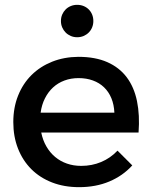

<svg xmlns="http://www.w3.org/2000/svg" viewBox="-20 -770 628 794"><path d="M150.5 -222Q157 -190 171.8 -164.5Q186.5 -139 208 -121Q229.5 -103 256.8 -93.5Q284 -84 316 -84Q360 -84 398.2 -100Q436.5 -116 466 -147L527 -86Q488 -43 432.2 -19.5Q376.5 4 307 4Q245.5 4 195.2 -15.5Q145 -35 109.5 -70.5Q74 -106 54.5 -155.5Q35 -205 35 -265Q35 -325 54.8 -374.5Q74.5 -424 110.2 -459.5Q146 -495 195.5 -514.8Q245 -534.5 304 -535Q374 -535 423.8 -513Q473.5 -491 504 -450.5Q534.5 -410 546.5 -352Q558.5 -294 553 -222ZM305 -447Q273.5 -447 246.5 -437Q219.5 -427 199.2 -408.2Q179 -389.5 165.8 -363.2Q152.5 -337 148 -304H453Q451.5 -337.5 440.5 -364Q429.5 -390.5 410.2 -409Q391 -427.5 364.2 -437.2Q337.5 -447 305 -447ZM299 -750Q313.5 -750 325.8 -745Q338 -740 347 -731Q356 -722 361 -709.8Q366 -697.5 366 -683Q366 -669 361 -656.8Q356 -644.5 347 -635.5Q338 -626.5 325.8 -621.2Q313.5 -616 299 -616Q285 -616 272.8 -621.2Q260.5 -626.5 251.5 -635.5Q242.5 -644.5 237.2 -656.8Q232 -669 232 -683Q232 -697.5 237.2 -709.8Q242.5 -722 251.5 -731Q260.5 -740 272.8 -745Q285 -750 299 -750Z"/></svg>

Font: Argentum Sans
Style: Regular
Weight: 400
Designer: Julieta Ulanovsky, Owen Earl, Chris M. Simpson, Rasmus Andersson, Cristiano Sobral
Foundry: The Argentum Sans Project Authors
Version: Version 3.135; ttfautohint (v1.8.4.7-5d5b-dirty)